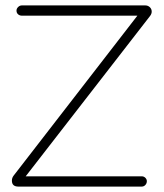

<svg xmlns="http://www.w3.org/2000/svg" viewBox="-20 -690 605 710"><path d="M48 0Q24 0 24 -22Q24 -32 30 -40L488 -632H61Q53 -632 47 -637Q41 -642 41 -651Q41 -658 47 -664Q53 -670 61 -670H517Q527 -670 534 -663.5Q541 -657 541 -647Q541 -639 535 -631L75 -38H504Q512 -38 517.5 -32.5Q523 -27 523 -20Q523 -12 517.5 -6Q512 0 504 0Z"/></svg>

Font: Comic Neue Light
Style: Regular
Weight: 300
Designer: Craig Rozynski
Foundry: Craig Rozynski
Version: Version 2.003